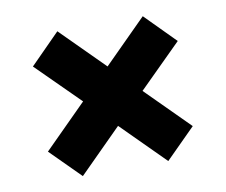

<svg xmlns="http://www.w3.org/2000/svg" viewBox="-59 -595 718 611"><g transform="rotate(-10 300.0 -289.0)"><path d="M396 -289 534 -151 438 -55 300 -193 162 -55 66 -151 204 -289 66 -426 162 -523 300 -385 438 -523 534 -426Z"/></g></svg>

Font: Nunito Sans Heavy
Style: Regular
Weight: 400
Designer: Vernon Adams
Foundry: Vernon Adams
Version: Version 2.500